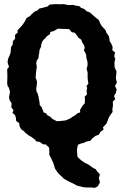

<svg xmlns="http://www.w3.org/2000/svg" viewBox="-20 -701 609 938"><path d="M442 217 427 215H406L390 214L365 208L356 206L342 198L313 184L292 172L283 163L271 152L261 141L249 123L240 94L231 75L221 56V42L220 20L202 4H190L173 -8L157 -10L151 -19L135 -31L121 -39L104 -52L98 -59L83 -70L75 -86L74 -99L59 -110L58 -123L54 -138L41 -150L46 -162L35 -178L37 -196L27 -211L24 -226L27 -242L29 -253L23 -273L17 -281L15 -297L16 -319V-333L15 -363L24 -374L17 -396L19 -412L25 -426L32 -444L33 -460L34 -471L42 -483L43 -500L54 -512L53 -530L67 -543L65 -552L76 -564L87 -576L96 -588L103 -599L110 -613L127 -623L135 -632L149 -644L164 -651L171 -659L189 -663L214 -670L221 -678L239 -680L254 -681L277 -680L291 -681L314 -676L339 -677L348 -674L370 -670L375 -663L392 -657L403 -646L418 -641L434 -627L443 -619L455 -609L462 -604L470 -586L476 -575L486 -564L495 -555L500 -541L511 -526L515 -509V-502L525 -485L530 -473L529 -455L542 -445L538 -426L543 -414L539 -395L540 -372L549 -353L548 -339L546 -319L551 -298L542 -280L550 -264L546 -247L537 -232L543 -216L531 -205L532 -186L529 -167L530 -154L521 -142L512 -128L503 -104L499 -96L483 -79L486 -68L470 -56L463 -43L446 -37L429 -23L423 -14L401 -9L387 -2L379 -1L361 6L356 28L358 63L365 72L379 84L394 94L414 104L431 117L448 126L455 137L468 151L463 169L468 191L457 210ZM256 -109 276 -110 302 -113 311 -117 324 -123 335 -131 345 -136 359 -148 372 -152 371 -164 379 -177 382 -183 394 -196 395 -215 394 -229 405 -240 403 -258 406 -272 402 -280 412 -293 409 -310 408 -323V-347L403 -366L407 -377L408 -388L407 -401L402 -418L401 -433L396 -445L390 -453L394 -470L389 -483L383 -491L377 -507L363 -517L355 -529L345 -541L330 -544L321 -556L314 -559L297 -560H285L263 -561L242 -549L226 -545L224 -534L209 -524L202 -515L194 -508L187 -499L181 -483V-474L173 -457L172 -444L169 -430L168 -417L159 -404L157 -391L160 -374L157 -357L156 -347L154 -322L161 -302L160 -289L157 -269L158 -255L164 -244L168 -229L170 -217L173 -203L174 -188L183 -178L189 -163L193 -152L206 -147L210 -139L225 -131L236 -120L248 -114Z"/></svg>

Font: Winky Rough SemiBold
Style: Regular
Weight: 600
Designer: Simon Atzbach
Foundry: typofactur
Version: Version 1.206; ttfautohint (v1.8.4.7-5d5b)